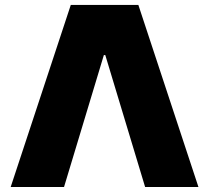

<svg xmlns="http://www.w3.org/2000/svg" viewBox="-20 -747 835 767"><path d="M262.8 -727.3H532.7L772.7 0H559.7L400.6 -527H394.9L235.8 0H22.7Z"/></svg>

Font: Inter P Black
Style: Regular
Weight: 900
Designer: Rasmus Andersson
Foundry: rsms
Version: Version 3.018;git-588b23468